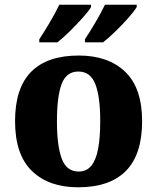

<svg xmlns="http://www.w3.org/2000/svg" viewBox="-20 -786 668 816"><path d="M312 10Q187 10 115.5 -59.5Q44 -129 44 -271Q44 -412 112.5 -481Q181 -550 315 -550Q440 -550 512 -481Q584 -412 584 -271Q584 -129 515 -59.5Q446 10 312 10ZM314 -57Q348 -57 368 -81.5Q388 -106 397 -153.5Q406 -201 406 -271Q406 -376 385 -429Q364 -482 313 -482Q262 -482 242 -429Q222 -376 222 -271Q222 -166 242.5 -111.5Q263 -57 314 -57ZM341 -619Q362 -651 386 -691.5Q410 -732 426 -766H561V-756Q551 -739 525.5 -710Q500 -681 470.5 -652.5Q441 -624 418 -606H341ZM147 -619Q168 -651 192 -691.5Q216 -732 232 -766H367V-756Q357 -739 331 -710Q305 -681 276 -652.5Q247 -624 224 -606H147Z"/></svg>

Font: Noto Serif Armenian ExtraBold
Style: Regular
Weight: 800
Version: Version 2.007